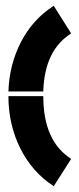

<svg xmlns="http://www.w3.org/2000/svg" viewBox="-20 -593 271 661"><path d="M129 -262Q129 -107 225 -46L165 48Q91 0 50 -82Q9 -164 9 -262ZM129 -278H9Q12 -371 52.5 -449Q93 -527 165 -573L225 -478Q133 -420 129 -278Z"/></svg>

Font: BroshK
Style: Medium
Weight: 500
Designer: gluk
Foundry: gluk
Version: Version 0.60